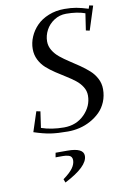

<svg xmlns="http://www.w3.org/2000/svg" viewBox="-107 -774 750 1139"><g transform="rotate(-10 268.0 -204.5)"><path d="M56.2 -23.9 95.2 -143.1 119.1 -138.2 105 -41Q166 -20 241.2 -20Q315.4 -20 364.3 -69.1Q413.1 -118.2 413.1 -182.1Q413.1 -210 397.9 -234.4Q382.8 -258.8 358.6 -277.6Q334.5 -296.4 305.2 -314.5Q275.9 -332.5 246.3 -352.1Q216.8 -371.6 192.6 -393.1Q168.5 -414.6 153.3 -444.6Q138.2 -474.6 138.2 -509.8Q138.2 -547.4 153.6 -583.3Q168.9 -619.1 197 -647.9Q225.1 -676.8 268.6 -694.3Q312 -711.9 363.8 -711.9Q404.3 -711.9 435.1 -706.3Q465.8 -700.7 506.8 -688L513.2 -707L536.1 -702.1L490.2 -559.1L467.8 -564L482.9 -665Q435.5 -682.1 369.1 -682.1Q329.6 -682.1 297.1 -661.1Q264.6 -640.1 247.3 -607.4Q230 -574.7 230 -539.1Q230 -510.7 245.4 -485.4Q260.7 -460 285.2 -440.2Q309.6 -420.4 339.4 -401.1Q369.1 -381.8 398.7 -361.6Q428.2 -341.3 452.6 -319.3Q477.1 -297.4 492.4 -267.8Q507.8 -238.3 507.8 -204.1Q507.8 -163.1 493.2 -127.9Q478.5 -92.8 453.9 -68.4Q429.2 -43.9 397.2 -26.4Q365.2 -8.8 330.3 -0.5Q295.4 7.8 259.8 7.8Q198.2 7.8 155.8 1.5Q113.3 -4.9 56.2 -23.9ZM160.2 146 165 119.1H235.8Q333 119.1 333 167Q333 231.4 191.9 303.2L184.1 282.2Q225.1 252.4 242.4 228.3Q259.8 204.1 259.8 180.2Q259.8 168.9 254.6 161.4Q249.5 153.8 239.7 150.9Q230 147.9 222.4 147Q214.8 146 204.1 146Z"/></g></svg>

Font: Dehuti Alt
Style: Bold-Italic
Weight: 700
Version: Version 1.2